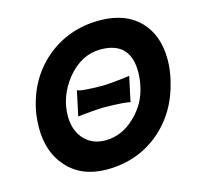

<svg xmlns="http://www.w3.org/2000/svg" viewBox="-98 -747 898 868"><g transform="rotate(-15 351.0 -313.0)"><path d="M680 -296Q647 -153 543 -67Q440 17 300 17Q181 17 114 -59Q50 -129 50 -245Q50 -273 55 -311Q81 -460 185 -551Q292 -643 440 -643Q561 -643 629 -572Q692 -505 692 -393Q692 -346 680 -296ZM542 -309Q549 -341 549 -374Q549 -515 410 -515Q320 -515 252 -432Q190 -353 190 -261Q190 -197 225 -156Q263 -112 327 -112Q404 -112 466 -172Q526 -229 542 -309ZM505 -366 480 -249Q466 -256 357 -258Q299 -256 235 -248L260 -365Q271 -355 377 -354Q433 -356 505 -366Z"/></g></svg>

Font: GFS Neohellenic Rg
Style: Bold Italic
Weight: 700
Italic angle: -12°
Designer: Designed by Takis Katsoulidis and George D. Matthiopoulos.
Foundry: Designed by Takis Katsoulidis and George D. Matthiopoulos.
Version: Version 1.0